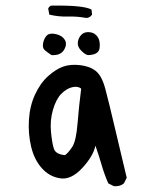

<svg xmlns="http://www.w3.org/2000/svg" viewBox="-20 -633 540 671"><path d="M377.9 17.6 358.4 7.8Q344.7 -23.4 335 -57.1Q325.2 -90.8 313.5 -124Q305.7 -86.9 267.1 -45.4Q228.5 -3.9 190.4 -9.8Q152.3 -15.6 126 -45.4Q99.6 -75.2 88.9 -120.1Q78.1 -165 81.1 -213.9Q84 -262.7 102.5 -302.7Q121.1 -342.8 148.4 -367.2Q175.8 -391.6 201.2 -400.4Q226.6 -409.2 260.3 -405.3Q293.9 -401.4 314.9 -384.8Q335.9 -368.2 348.1 -322.3Q360.4 -276.4 380.9 -188.5Q401.4 -100.6 422.9 -11.7L413.1 7.8Q399.4 19.5 377.9 17.6ZM207 -90.8Q217.8 -97.7 231.9 -118.7Q246.1 -139.6 251 -201.2Q255.9 -262.7 263.7 -323.2Q252 -333 231.9 -328.1Q211.9 -323.2 193.8 -304.7Q175.8 -286.1 165 -249Q154.3 -211.9 158.2 -171.9Q162.1 -131.8 168.5 -112.8Q174.8 -93.8 207 -90.8ZM160.2 -440.4Q146.5 -449.2 136.7 -457.5Q127 -465.8 130.9 -483.4Q134.8 -501 144.5 -509.8Q154.3 -518.6 175.8 -513.7Q197.3 -508.8 206.5 -493.7Q215.8 -478.5 203.6 -458.5Q191.4 -438.5 160.2 -440.4ZM288.1 -440.4Q278.3 -441.4 264.2 -455.6Q250 -469.7 252 -485.4Q253.9 -501 264.6 -511.7Q275.4 -522.5 293.5 -520.5Q311.5 -518.6 321.3 -503.9Q331.1 -489.3 328.1 -465.3Q325.2 -441.4 288.1 -440.4ZM281.2 -570.3Q250 -576.2 216.8 -575.2Q183.6 -574.2 152.3 -582L148.4 -603.5L152.3 -609.4L158.2 -613.3Q271.5 -615.2 299.8 -599.6L301.8 -582Q293.9 -570.3 281.2 -570.3Z"/></svg>

Font: NaikaiFont
Style: Regular
Weight: 400
Version: Version 1.67